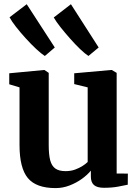

<svg xmlns="http://www.w3.org/2000/svg" viewBox="-20 -904 674 934"><path d="M485.5 9.5Q452.5 9.5 437.2 -3.8Q422 -17 422 -45.5V-74Q405.5 -53.5 378.5 -34Q351.5 -14.5 318.5 -1.8Q285.5 11 250.5 11Q156 11 115.5 -37.8Q75 -86.5 75 -198.5V-479L25 -494V-547.5L194 -563.5H196L217 -549.5V-199Q217 -152 224.2 -124.2Q231.5 -96.5 249.5 -84Q267.5 -71.5 298.5 -71.5Q324.5 -71.5 345 -79Q365.5 -86.5 381.2 -96.5Q397 -106.5 406.5 -116V-479L341 -495V-547.5L520 -563.5H524L547.5 -549.5V-60L602 -59.5L601.5 -5.5Q583.5 -1.5 553.8 4Q524 9.5 485.5 9.5ZM197.5 -632Q181 -642.5 156 -665.8Q131 -689 104.8 -718Q78.5 -747 57.2 -774.2Q36 -801.5 26.5 -820L110 -883.5L246.5 -673L198.5 -632ZM410 -632Q393.5 -642.5 369.8 -665.2Q346 -688 320.8 -716.5Q295.5 -745 274 -772.2Q252.5 -799.5 241.5 -819L325 -883.5L460 -673L410.5 -632Z"/></svg>

Font: Merriweather 28pt
Style: Bold
Weight: 700
Version: Version 2.100